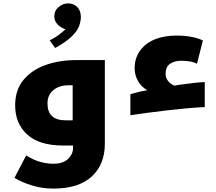

<svg xmlns="http://www.w3.org/2000/svg" viewBox="-20 -855 1271 1128"><path d="M746 -302Q777 -311 801 -316.5Q825 -322 845 -325Q811 -344 791 -378.5Q771 -413 771 -455Q771 -520 811 -568Q841 -605 894 -625.5Q947 -646 1018 -646Q1068 -646 1109 -637.5Q1150 -629 1172 -617L1137 -480Q1109 -498 1043 -498Q1006 -498 979.5 -480.5Q953 -463 953 -421Q953 -397 967.5 -379Q982 -361 1004 -352L1022 -355Q1032 -357 1060 -360.5Q1088 -364 1122 -368Q1156 -372 1183 -373V-226Q1139 -224 1082.5 -219Q1026 -214 965.5 -207Q905 -200 848 -192.5Q791 -185 746 -178ZM293 253Q230 253 171 235.5Q112 218 65 190L134 58Q180 87 219.5 97Q259 107 294 107Q350 107 379.5 79Q409 51 409 15V0H352Q210 0 139.5 -65Q69 -130 69 -236Q69 -326 117.5 -385Q166 -444 247.5 -473Q329 -502 428 -502H596V-11Q596 111 519 182Q442 253 293 253ZM407 -148V-354H383Q328 -354 293.5 -325.5Q259 -297 259 -247Q259 -198 285.5 -173Q312 -148 368 -148ZM304 -573 272 -618Q296 -629 319 -645.5Q342 -662 365 -683Q337 -692 318 -712Q299 -732 299 -757Q299 -792 324 -813.5Q349 -835 381 -835Q412 -835 433.5 -814Q455 -793 455 -755Q455 -730 444.5 -701.5Q434 -673 401.5 -641Q369 -609 304 -573Z"/></svg>

Font: Noto Kufi Arabic Black
Style: Regular
Weight: 900
Designer: Monotype Design Team, David Williams, Khaled Hosny
Foundry: Google LLC
Version: Version 2.109; ttfautohint (v1.8.4.7-5d5b)